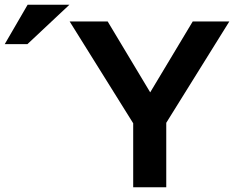

<svg xmlns="http://www.w3.org/2000/svg" viewBox="-191 -793 991 813"><path d="M513 -273 780 -702H625L445 -402L265 -702H104L373 -271V0H513ZM-171 -606H-75L103 -773H-74Z"/></svg>

Font: Geom SemiBold
Style: Bold
Weight: 600
Version: Version 1.102